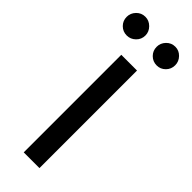

<svg xmlns="http://www.w3.org/2000/svg" viewBox="-249 -706 725 725"><g transform="rotate(45 113.5 -343.5)"><path d="M71 0V-521H155V0ZM34 -587Q13 -587 -1.5 -601.5Q-16 -616 -16 -637Q-16 -657 -1.5 -672Q13 -687 34 -687Q54 -687 69 -672Q84 -657 84 -637Q84 -616 69 -601.5Q54 -587 34 -587ZM194 -587Q173 -587 158.5 -601.5Q144 -616 144 -637Q144 -657 158.5 -672Q173 -687 194 -687Q214 -687 228.5 -672Q243 -657 243 -637Q243 -616 228.5 -601.5Q214 -587 194 -587Z"/></g></svg>

Font: DM Sans 10pt
Style: Regular
Weight: 400
Version: Version 4.004;gftools[0.9.30]